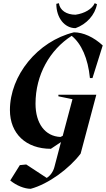

<svg xmlns="http://www.w3.org/2000/svg" viewBox="-20 -916 662 1200"><path d="M298 14 361 -28 320 128C313 156 294 183 272 196L144 112L104 116L44 212C83 244 133 264 172 264C283 234 413 138 484 44L582 -324H345V-314L433 -296L372 -67L358 -60C262 -64 202 -144 202 -268C202 -449 292 -605 428 -692C488 -644 530 -552 542 -428H558L622 -632C566 -684 500 -714 442 -714C214 -658 42 -444 42 -228C42 -81 142 14 298 14ZM452 -740C520 -764 574 -822 586 -890L572 -896C556 -860 509 -832 452 -824C395 -824 354 -852 348 -896L332 -892C332 -804 384 -740 452 -740Z"/></svg>

Font: Mazius Display Extra Italic
Style: Bold
Weight: 700
Italic angle: -17°
Designer: Alberto Casagrande & Collletttivo
Foundry: Collletttivo
Version: Version 2.000;Glyphs 3.2 (3217)